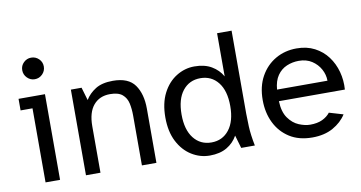

<svg xmlns="http://www.w3.org/2000/svg" viewBox="-72 -899 2059 1095"><g transform="rotate(-10 958.0 -351.5)"><path d="M156 -590Q131 -590 112.5 -608.5Q94 -627 94 -653Q94 -679 112.5 -697Q131 -715 156 -715Q182 -715 200.5 -697Q219 -679 219 -653Q219 -627 200.5 -608.5Q182 -590 156 -590ZM114 0V-429H45V-496H198V0Z M348 0V-496H410L432 -421Q453 -456 491 -480Q529 -504 592 -504Q682 -504 719 -451.5Q756 -399 756 -314V0H672V-289Q672 -327 665 -359.5Q658 -392 634.5 -412Q611 -432 563 -432Q502 -432 467 -390.5Q432 -349 432 -269V0Z M1064 12Q1008 12 959 -18.5Q910 -49 880.5 -106.5Q851 -164 851 -246Q851 -328 880.5 -385.5Q910 -443 959 -473.5Q1008 -504 1064 -504Q1123 -504 1163 -480.5Q1203 -457 1225 -418V-668H1309V-187Q1309 -162 1311 -113.5Q1313 -65 1326 0H1247L1225 -75Q1203 -35 1163 -11.5Q1123 12 1064 12ZM1086 -60Q1150 -60 1188.5 -109Q1227 -158 1227 -246Q1227 -335 1188.5 -383.5Q1150 -432 1086 -432Q1022 -432 983.5 -383.5Q945 -335 945 -246Q945 -158 983.5 -109Q1022 -60 1086 -60Z M1658 12Q1580 12 1526 -22.5Q1472 -57 1443.5 -115.5Q1415 -174 1415 -247Q1415 -326 1447 -383.5Q1479 -441 1533.5 -472.5Q1588 -504 1656 -504Q1715 -504 1760 -480.5Q1805 -457 1834.5 -417.5Q1864 -378 1877.5 -328Q1891 -278 1887 -225H1505Q1507 -163 1532.5 -127Q1558 -91 1593 -76.5Q1628 -62 1658 -62Q1700 -62 1728.5 -75.5Q1757 -89 1774 -111L1855 -87Q1828 -44 1778 -16Q1728 12 1658 12ZM1506 -292H1798Q1798 -327 1780.5 -359Q1763 -391 1731.5 -411.5Q1700 -432 1656 -432Q1619 -432 1586 -418Q1553 -404 1531.5 -373Q1510 -342 1506 -292Z"/></g></svg>

Font: Atkinson Hyperlegible
Style: Regular
Weight: 400
Designer: Elliott Scott, Megan Eiswerth, Linus Boman, Theodore Petrosky
Foundry: Braille Institute
Version: Version 1.006; ttfautohint (v1.8.3)